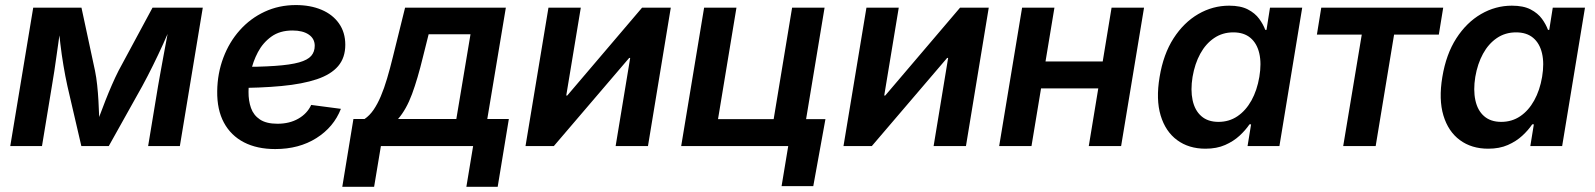

<svg xmlns="http://www.w3.org/2000/svg" viewBox="-20 -569 6215 748"><path d="M20 0 109.4 -539.1H297.4L350.1 -293.5Q355.5 -267.1 358.6 -237.3Q361.8 -207.5 363.5 -177Q365.2 -146.5 366.2 -117.9Q367.2 -89.4 367.7 -65.4H349.1Q357.9 -89.8 368.4 -118.7Q378.9 -147.5 390.9 -177.7Q402.8 -208 415.8 -237.8Q428.7 -267.6 441.9 -293.5L574.2 -539.1H770L680.7 0H557.1L595.7 -233.4Q600.1 -259.8 606 -291.3Q611.8 -322.8 617.9 -356.4Q624 -390.1 630.4 -423.3Q636.7 -456.5 641.6 -486.3H653.3Q635.3 -440.9 615.7 -397.9Q596.2 -355 575.9 -314Q555.7 -272.9 534.2 -233.4L403.8 0H296.9L242.7 -233.4Q233.9 -273.4 227.1 -314.5Q220.2 -355.5 215.1 -398.4Q210 -441.4 206.5 -486.3H219.7Q214.8 -455.1 210.2 -422.1Q205.6 -389.2 200.9 -356.4Q196.3 -323.7 191.7 -292.5Q187 -261.2 182.1 -233.4L143.6 0Z M1052.2 11.7Q981.4 11.7 930.4 -14.6Q879.4 -41 852.3 -91.3Q825.2 -141.6 826.2 -213.9Q827.1 -283.2 850.1 -344.2Q873 -405.3 914.3 -451.4Q955.6 -497.6 1011.2 -523.4Q1066.9 -549.3 1132.8 -549.3Q1189 -549.3 1232.4 -531Q1275.9 -512.7 1300.5 -477.8Q1325.2 -442.9 1325.2 -394.5Q1325.2 -344.2 1297.4 -311.5Q1269.5 -278.8 1214.4 -260.3Q1159.2 -241.7 1076.9 -233.9Q994.6 -226.1 885.7 -226.1L899.9 -308.1Q991.7 -308.1 1051.5 -312.3Q1111.3 -316.4 1145 -325.9Q1178.7 -335.4 1192.4 -351.3Q1206.1 -367.2 1206.1 -390.6Q1206.1 -418.5 1182.9 -434.3Q1159.7 -450.2 1119.6 -450.2Q1070.3 -450.2 1037.4 -426.5Q1004.4 -402.8 984.9 -366Q965.3 -329.1 956.8 -287.8Q948.2 -246.6 948.2 -211.4Q947.8 -176.8 957.8 -148.4Q967.8 -120.1 992.7 -103.5Q1017.6 -86.9 1061 -86.9Q1107.9 -86.9 1142.3 -106.7Q1176.8 -126.5 1192.4 -160.2L1308.1 -145Q1280.3 -73.7 1212.6 -31Q1145 11.7 1052.2 11.7Z M1313.5 158.7 1356.9 -105.5H1400.4Q1419.9 -118.7 1435.3 -141.1Q1450.7 -163.6 1463.6 -194.1Q1476.6 -224.6 1488 -263.2Q1499.5 -301.8 1510.7 -347.7L1558.1 -539.1H1950.7L1878.4 -105.5H1962.4L1918.9 158.7H1796.9L1823.2 0H1463.9L1437.5 158.7ZM1530.8 -105.5H1757.8L1813 -435.5H1649.9L1627.9 -347.7Q1607.4 -262.7 1585.2 -202.6Q1563 -142.6 1530.8 -105.5Z M2504.4 0H2378.4L2435.1 -343.3H2431.2L2137.7 0H2027.3L2116.7 -539.1H2242.7L2186 -196.8H2189.9L2481.4 -539.1H2593.3Z M2633.8 0 2723.1 -539.1H2849.1L2777.3 -105H2994.1L3065.9 -539.1H3192.4L3103 0ZM3024.9 156.2 3050.8 0H3010.7L3027.8 -105H3195.8L3148.4 156.2Z M3743.2 0H3617.2L3673.8 -343.3H3669.9L3376.5 0H3266.1L3355.5 -539.1H3481.4L3424.8 -196.8H3428.7L3720.2 -539.1H3832Z M4309.6 -329.6 4292 -224.6H4002L4019 -329.6ZM4087.9 -539.1 3998.5 0H3872.6L3961.9 -539.1ZM4437 -539.1 4347.7 0H4221.7L4310.5 -539.1Z M4676.3 10.3Q4611.3 10.3 4565.9 -23.2Q4520.5 -56.6 4501.7 -119.1Q4482.9 -181.6 4497.6 -269Q4512.2 -357.9 4552 -419.7Q4591.8 -481.4 4648.2 -514.2Q4704.6 -546.9 4768.6 -546.9Q4813.5 -546.9 4841.6 -532.2Q4869.6 -517.6 4885.5 -495.8Q4901.4 -474.1 4909.2 -452.6H4914.1L4927.7 -539.1H5053.2L4964.4 0H4840.3L4854 -84.5H4847.7Q4832.5 -62 4809.1 -40.3Q4785.6 -18.6 4752.9 -4.2Q4720.2 10.3 4676.3 10.3ZM4727.1 -94.2Q4768.6 -94.2 4801 -116.2Q4833.5 -138.2 4855.5 -177.7Q4877.4 -217.3 4886.2 -269.5Q4895 -322.3 4886 -361.1Q4877 -399.9 4851.6 -421.4Q4826.2 -442.9 4784.7 -442.9Q4742.7 -442.9 4710 -420.7Q4677.2 -398.4 4656 -359.6Q4634.8 -320.8 4626 -269.5Q4617.7 -218.3 4626.2 -178.5Q4634.8 -138.7 4660.2 -116.5Q4685.5 -94.2 4727.1 -94.2Z M5212.9 0 5285.2 -434.1H5110.4L5127.4 -539.1H5602.5L5585.4 -434.1H5411.1L5339.4 0Z M5777.8 10.3Q5712.9 10.3 5667.5 -23.2Q5622.1 -56.6 5603.3 -119.1Q5584.5 -181.6 5599.1 -269Q5613.8 -357.9 5653.6 -419.7Q5693.4 -481.4 5749.8 -514.2Q5806.2 -546.9 5870.1 -546.9Q5915 -546.9 5943.1 -532.2Q5971.2 -517.6 5987.1 -495.8Q6002.9 -474.1 6010.7 -452.6H6015.6L6029.3 -539.1H6154.8L6065.9 0H5941.9L5955.6 -84.5H5949.2Q5934.1 -62 5910.6 -40.3Q5887.2 -18.6 5854.5 -4.2Q5821.8 10.3 5777.8 10.3ZM5828.6 -94.2Q5870.1 -94.2 5902.6 -116.2Q5935.1 -138.2 5957 -177.7Q5979 -217.3 5987.8 -269.5Q5996.6 -322.3 5987.5 -361.1Q5978.5 -399.9 5953.1 -421.4Q5927.7 -442.9 5886.2 -442.9Q5844.2 -442.9 5811.5 -420.7Q5778.8 -398.4 5757.6 -359.6Q5736.3 -320.8 5727.5 -269.5Q5719.2 -218.3 5727.8 -178.5Q5736.3 -138.7 5761.7 -116.5Q5787.1 -94.2 5828.6 -94.2Z"/></svg>

Font: Inter 18pt SemiBold
Style: Italic
Weight: 600
Italic angle: -9.3988°
Designer: Rasmus Andersson
Foundry: rsms
Version: Version 4.001;git-66647c0bb